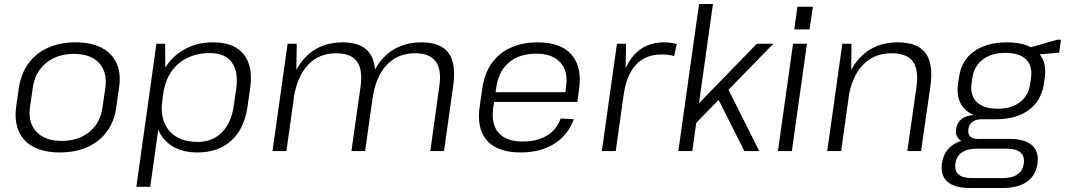

<svg xmlns="http://www.w3.org/2000/svg" viewBox="-20 -760 5358 966"><path d="M281 7Q203 7 150.5 -20Q98 -47 75 -98.5Q52 -150 61 -221L75 -319Q86 -390 123 -441Q160 -492 221 -519.5Q282 -547 359 -547Q438 -547 490.5 -520Q543 -493 566.5 -441.5Q590 -390 579 -319L565 -221Q556 -150 518 -98.5Q480 -47 420 -20Q360 7 281 7ZM290 -51Q375 -51 430.5 -97Q486 -143 496 -222L510 -318Q521 -397 478.5 -443Q436 -489 351 -489Q295 -489 251 -468Q207 -447 179.5 -409Q152 -371 145 -318L131 -222Q120 -144 163 -97.5Q206 -51 290 -51Z M974 7Q899 7 848 -24Q797 -55 774 -112.5Q751 -170 762 -248L769 -297Q780 -375 818.5 -430.5Q857 -486 917 -516.5Q977 -547 1053 -547Q1157 -547 1205.5 -487.5Q1254 -428 1239 -319L1225 -221Q1209 -112 1143.5 -52.5Q1078 7 974 7ZM767 -540H811L812 -364L736 180H666ZM975 -46Q1049 -46 1096.5 -94Q1144 -142 1156 -228L1168 -310Q1181 -398 1146.5 -445.5Q1112 -493 1037 -493Q973 -493 922.5 -468.5Q872 -444 841 -398Q810 -352 801 -287L797 -256Q783 -159 831 -102.5Q879 -46 975 -46Z M2190 -324Q2203 -409 2172.5 -450.5Q2142 -492 2068 -492Q1981 -492 1925.5 -433Q1870 -374 1854 -262L1812 -199L1821 -260Q1840 -399 1912.5 -473Q1985 -547 2101 -547Q2198 -547 2237 -493Q2276 -439 2260 -327L2214 0H2145ZM1427 -540H1473L1470 -349L1421 0H1351ZM1794 -324Q1806 -409 1776 -450.5Q1746 -492 1671 -492Q1584 -492 1529 -433Q1474 -374 1457 -262L1415 -199L1425 -260Q1446 -400 1518 -473.5Q1590 -547 1704 -547Q1800 -547 1839.5 -493Q1879 -439 1863 -327L1817 0H1748Z M2600 7Q2524 7 2474 -19Q2424 -45 2403.5 -96.5Q2383 -148 2393 -221L2407 -319Q2418 -391 2454 -442Q2490 -493 2549.5 -520Q2609 -547 2685 -547Q2802 -547 2856 -484.5Q2910 -422 2893 -308L2885 -247H2453L2460 -296H2836L2822 -276L2828 -324Q2839 -402 2799 -446Q2759 -490 2678 -490Q2593 -490 2540.5 -445.5Q2488 -401 2477 -320L2461 -214Q2451 -133 2489.5 -90.5Q2528 -48 2610 -48Q2683 -48 2732 -78Q2781 -108 2801 -164L2867 -160Q2837 -79 2767.5 -36Q2698 7 2600 7Z M3084 -540H3130L3126 -342L3078 0H3008ZM3096 -299Q3113 -421 3170.5 -484Q3228 -547 3320 -547Q3337 -547 3353 -545Q3369 -543 3385 -539L3372 -478Q3344 -486 3308 -486Q3228 -486 3179.5 -434Q3131 -382 3117 -278Z M3432 -174 3788 -540H3871L3451 -109ZM3497 -740H3567L3463 0H3393ZM3581 -286 3637 -325 3800 0H3725Z M4040 -540 3964 0H3894L3970 -540ZM4070 -726 4053 -612H3976L3992 -726Z M4591 -322Q4603 -410 4572.5 -451Q4542 -492 4465 -492Q4377 -492 4320.5 -432.5Q4264 -373 4248 -262L4206 -199L4216 -260Q4237 -399 4309.5 -473Q4382 -547 4497 -547Q4596 -547 4636.5 -493Q4677 -439 4661 -326L4614 0H4545ZM4218 -540H4264L4262 -357L4212 0H4142Z M4992 -160Q4890 -160 4839 -206.5Q4788 -253 4800 -337L4805 -371Q4816 -455 4880 -501Q4944 -547 5046 -547Q5147 -547 5197.5 -501Q5248 -455 5237 -371L5232 -337Q5219 -253 5156 -206.5Q5093 -160 4992 -160ZM4861 186Q4783 186 4747 154.5Q4711 123 4719 62Q4728 2 4772 -29.5Q4816 -61 4895 -61H5059Q5136 -61 5172 -29.5Q5208 2 5200 62Q5192 123 5146.5 154.5Q5101 186 5024 186ZM5024 136Q5121 136 5131 62Q5136 26 5114 7Q5092 -12 5045 -12H4897Q4798 -12 4787 62Q4776 138 4876 136ZM4866 -40Q4826 -40 4806 -59Q4786 -78 4790 -110Q4795 -144 4820 -162.5Q4845 -181 4887 -181H4994L4992 -160H4919Q4890 -160 4872.5 -147Q4855 -134 4852 -110Q4849 -86 4861.5 -73.5Q4874 -61 4903 -61H4977L4974 -40ZM4999 -213Q5069 -213 5112 -246Q5155 -279 5163 -339L5167 -368Q5176 -428 5142.5 -461Q5109 -494 5038 -494Q4969 -494 4925 -461Q4881 -428 4872 -368L4868 -339Q4860 -280 4894.5 -246.5Q4929 -213 4999 -213ZM5152 -518 5298 -560H5318L5309 -495L5146 -481Z"/></svg>

Font: Pathway Extreme 28pt Light
Style: Italic
Weight: 300
Italic angle: -8°
Designer: Eduardo Rodriguez Tunni
Foundry: Eduardo Rodriguez Tunni
Version: Version 1.001;gftools[0.9.26]